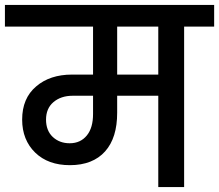

<svg xmlns="http://www.w3.org/2000/svg" viewBox="-44 -760 890 780"><path d="M826 -740C826 -740 -24 -740 -24 -740C-24 -740 -24 -652 -24 -652C-24 -652 334 -652 334 -652C334 -652 334 -457 334 -457C334 -457 248 -457 248 -457C248 -457 248 -457 248 -457C189 -457 140 -441 103 -409C65 -377 46 -332 46 -274C46 -274 46 -274 46 -274C46 -219 64 -174 99 -140C134 -106 181 -89 240 -89C240 -89 240 -89 240 -89C302 -89 350 -108 383 -145C416 -182 432 -234 432 -302C432 -302 432 -371 432 -371C432 -371 599 -371 599 -371C599 -371 599 0 599 0C599 0 704 0 704 0C704 0 704 -652 704 -652C704 -652 826 -652 826 -652C826 -652 826 -740 826 -740ZM599 -457C599 -457 432 -457 432 -457C432 -457 432 -652 432 -652C432 -652 599 -652 599 -652C599 -652 599 -457 599 -457ZM334 -297C334 -297 334 -297 334 -297C334 -260 326 -231 309 -210C292 -189 269 -178 239 -178C239 -178 239 -178 239 -178C211 -178 188 -187 170 -204C152 -221 143 -245 143 -274C143 -274 143 -274 143 -274C143 -304 153 -328 173 -345C193 -362 219 -371 251 -371C251 -371 334 -371 334 -371C334 -371 334 -297 334 -297Z"/></svg>

Font: Girnar Poppins
Style: Medium
Weight: 500
Designer: Ninad Kale (Devanagari), Jonny Pinhorn (Latin)
Foundry: Indian Type Foundry
Version: ""